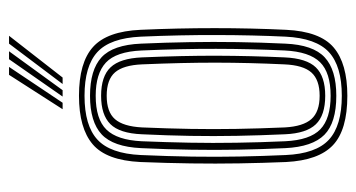

<svg xmlns="http://www.w3.org/2000/svg" viewBox="-208 -600 815 440"><g transform="rotate(-90 200.0 -380.5)"><path d="M200 7.5Q121.8 7.5 86.9 -25.4Q52 -58.2 48.2 -133Q46 -186.2 45.1 -240.2Q44.2 -294.2 45 -350.5Q45.8 -406.8 48.2 -466.8Q52 -544.8 88.9 -576.1Q125.8 -607.5 200 -607.5Q276.2 -607.5 312 -575.2Q347.8 -543 351.2 -466.2Q355 -381.5 355 -296.9Q355 -212.2 351.2 -133Q347.5 -55 310.6 -23.8Q273.8 7.5 200 7.5ZM200 -5.2Q267.8 -5.2 299.9 -34.6Q332 -64 335.5 -134Q339 -208 339.2 -291Q339.5 -374 335.5 -465.8Q332.2 -536.2 300 -565.5Q267.8 -594.8 200 -594.8Q131.5 -594.8 99.5 -565.2Q67.5 -535.8 64.2 -465.8Q61.5 -404 60.6 -348.1Q59.8 -292.2 60.8 -239.5Q61.8 -186.8 64.2 -134Q67.2 -64.5 99.2 -34.9Q131.2 -5.2 200 -5.2ZM200 -17.8Q138.2 -17.8 110.6 -45.1Q83 -72.5 80 -134.8Q77.5 -189.2 76.5 -242.1Q75.5 -295 76.4 -349.8Q77.2 -404.5 80 -464.8Q83 -529 111.6 -555.6Q140.2 -582.2 200 -582.2Q259.5 -582.2 288.1 -555.9Q316.8 -529.5 319.5 -465.2Q322 -408.8 322.9 -354.2Q323.8 -299.8 323 -245.4Q322.2 -191 319.5 -134.8Q316.8 -71 288.1 -44.4Q259.5 -17.8 200 -17.8ZM200 -30.8Q253 -30.8 277 -55.1Q301 -79.5 303.8 -136Q307.5 -215.2 307.6 -293.5Q307.8 -371.8 303.8 -464Q301.2 -522.5 276 -545.9Q250.8 -569.2 200 -569.2Q146.5 -569.2 122.5 -544.6Q98.5 -520 95.8 -463.8Q93.5 -407 92.5 -353.9Q91.5 -300.8 92.4 -247.1Q93.2 -193.5 95.8 -135.2Q98.5 -78.2 123.1 -54.5Q147.8 -30.8 200 -30.8ZM200 -43.2Q155.2 -43.2 134.6 -64.8Q114 -86.2 111.8 -135.2Q109.2 -192.8 108.2 -245.6Q107.2 -298.5 108.1 -351.9Q109 -405.2 111.8 -463.5Q114 -514.5 135.1 -535.6Q156.2 -556.8 200 -556.8Q244.8 -556.8 265.2 -535.1Q285.8 -513.5 288 -463.2Q292 -369.2 291.8 -290.9Q291.5 -212.5 288 -136.5Q285.8 -86 265 -64.6Q244.2 -43.2 200 -43.2ZM200 -56Q236.5 -56 253.4 -74.9Q270.2 -93.8 272 -137Q275.8 -217.8 275.9 -293.4Q276 -369 272 -462.8Q270.2 -505.5 253.8 -524.8Q237.2 -544 200 -544Q163 -544 146.4 -525Q129.8 -506 127.5 -463.2Q125 -404.8 124.1 -352.1Q123.2 -299.5 124.1 -246.9Q125 -194.2 127.5 -135.8Q129.8 -93.8 146.6 -74.9Q163.5 -56 200 -56ZM169.2 -645 248 -767.8H266.2L184 -645ZM227 -645 319.5 -767.8H337.5L241.8 -645ZM198.2 -645 283.8 -767.8H302L212.8 -645Z"/></g></svg>

Font: Big Shoulders Inline Text Thin
Style: Regular
Weight: 400
Version: Version 2.002